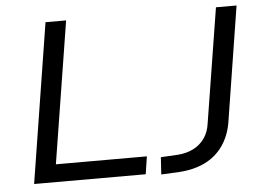

<svg xmlns="http://www.w3.org/2000/svg" viewBox="-51 -771 1156 845"><g transform="rotate(-5 527.5 -349.0)"><path d="M67 0 179 -705H270L170 -78H572L560 0ZM628 7 633 -69 708 -73Q748 -76 778 -91.5Q808 -107 827 -134Q846 -161 851 -199L932 -705H1023L942 -194Q932 -136 901.5 -92.5Q871 -49 822 -25Q773 -1 708 3Z"/></g></svg>

Font: Nunito Sans 10pt SemiExpanded
Style: Italic
Weight: 400
Width: 6
Italic angle: -9°
Designer: Vernon Adams
Foundry: Vernon Adams
Version: Version 3.101;gftools[0.9.27]